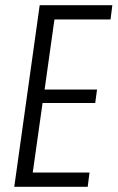

<svg xmlns="http://www.w3.org/2000/svg" viewBox="-20 -720 453 740"><path d="M91 -55H325L318 0H35L133 -700H413L406 -645H175L196 -689L148 -347L136 -375H354L347 -323H129L148 -351L100 -11Z"/></svg>

Font: Pathway Extreme Condensed ExtraLight
Style: Italic
Weight: 250
Width: 3
Italic angle: -8°
Version: Version 1.001;gftools[0.9.26]